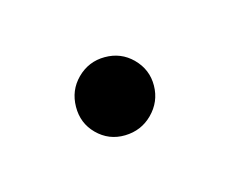

<svg xmlns="http://www.w3.org/2000/svg" viewBox="-42 -264 435 363"><g transform="rotate(30 175.0 -82.0)"><path d="M251 -82Q251 -51 229 -28Q207 -5 175 -5Q144 -5 121.5 -28Q99 -51 99 -82Q99 -114 121.5 -136.5Q144 -159 175 -159Q207 -159 229 -136.5Q251 -114 251 -82Z"/></g></svg>

Font: Kaisei Decol
Style: Bold
Weight: 700
Designer: Font-Kai, 金井和夫
Foundry: KAZUO KANAI
Version: Version 5.003